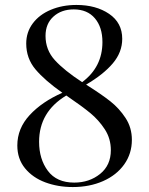

<svg xmlns="http://www.w3.org/2000/svg" viewBox="-20 -742 602 776"><path d="M513 -177Q513 -121 482 -77.5Q451 -34 396.5 -10Q342 14 274 14Q214 14 163 -5Q112 -24 81 -62Q50 -100 50 -154Q50 -223 100 -277Q150 -331 232 -367Q161 -417 123.5 -461.5Q86 -506 86 -566Q86 -612 112.5 -647.5Q139 -683 185.5 -702.5Q232 -722 289 -722Q368 -722 421 -686Q474 -650 474 -585Q474 -531 436 -486Q398 -441 328 -400Q390 -361 426 -332.5Q462 -304 487.5 -265Q513 -226 513 -177ZM312 -410Q394 -471 394 -572Q394 -632 363.5 -668Q333 -704 278 -704Q228 -704 196 -675Q164 -646 164 -597Q164 -540 202 -498.5Q240 -457 312 -410ZM428 -135Q428 -182 403.5 -219.5Q379 -257 345 -285Q311 -313 248 -356Q138 -290 138 -169Q138 -99 173.5 -51.5Q209 -4 280 -4Q341 -4 384.5 -39Q428 -74 428 -135Z"/></svg>

Font: Myanmar April Display
Style: Regular
Weight: 400
Designer: Khon Soe Zaw Thu
Foundry: Myanmar OS
Version: Version 2.50 April 12, 2019